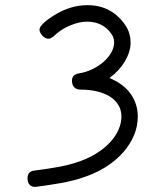

<svg xmlns="http://www.w3.org/2000/svg" viewBox="-20 -604 642 745"><path d="M189 -463.9Q177.2 -453.6 167 -453.6Q161.6 -453.6 155.5 -457Q149.4 -460.4 144.5 -465.6Q139.6 -470.7 136.5 -476.8Q133.3 -482.9 133.3 -488.3Q133.3 -495.6 139.2 -503.4Q145 -511.2 153.6 -518.6Q162.1 -525.9 171.9 -532.7Q181.6 -539.6 189.5 -544.4Q252.9 -584 319.8 -584Q367.2 -584 404.8 -563.5Q442.4 -543 468.3 -503.4Q478 -487.8 482.4 -471.7Q486.8 -455.6 486.8 -439Q486.8 -420.9 481 -402.3Q475.1 -383.8 464.4 -365.7Q453.6 -347.7 438.5 -331.3Q423.3 -314.9 404.8 -301.3Q433.1 -289.6 453.9 -273.7Q474.6 -257.8 488 -238.3Q501.5 -218.8 508.1 -196.8Q514.6 -174.8 514.6 -151.4Q514.6 -114.3 500.2 -79.6Q485.8 -44.9 459.7 -14.9Q433.6 15.1 397 39.6Q360.4 64 315.4 80.1Q269.5 96.7 220.9 105.5Q172.4 114.3 122.1 120.6Q120.6 121.1 118.9 121.1Q117.2 121.1 115.7 121.1Q102.5 121.1 94.7 112.8Q86.9 104.5 86.9 87.9Q86.9 59.6 115.2 57.6Q162.6 51.8 208 43.5Q253.4 35.2 293.5 20.5Q330.6 6.8 359.9 -12.5Q389.2 -31.7 409.4 -54.4Q429.7 -77.1 440.4 -102.1Q451.2 -127 451.2 -151.4Q451.2 -176.3 439.7 -195.8Q428.2 -215.3 407.2 -228.8Q386.2 -242.2 356.7 -249.3Q327.1 -256.3 291.5 -256.3Q276.9 -256.3 268.1 -265.1Q259.3 -273.9 259.3 -291.5Q259.3 -314.9 286.6 -319.3Q312 -323.2 336.4 -334.7Q360.8 -346.2 380.1 -362.5Q399.4 -378.9 411.1 -398.9Q422.9 -418.9 422.9 -440.4Q422.9 -450.2 419.2 -460Q415.5 -469.7 402.3 -485.4Q369.6 -520 317.4 -520Q301.8 -520 284.4 -515.9Q267.1 -511.7 250 -504.4Q232.9 -497.1 217 -486.6Q201.2 -476.1 189 -463.9Z"/></svg>

Font: Erica Type
Style: Regular
Weight: 400
Designer: Peter Wiegel
Foundry: Peter Wiegel
Version: Version 1.000 2010 initial release